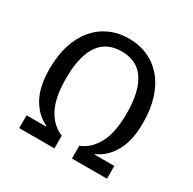

<svg xmlns="http://www.w3.org/2000/svg" viewBox="-155 -859 1019 1016"><g transform="rotate(30 354.5 -350.5)"><path d="M354 -623Q312 -623 277.5 -608Q243 -593 219 -560.5Q195 -528 182 -476.5Q169 -425 169 -352Q169 -233 205 -167Q241 -101 301 -78V0H86V-78H205V-82Q144 -109 106 -176Q68 -243 68 -352Q68 -435 89 -500Q110 -565 148 -609.5Q186 -654 238.5 -677.5Q291 -701 354 -701Q417 -701 469.5 -677.5Q522 -654 560 -609.5Q598 -565 619 -500Q640 -435 640 -352Q640 -243 602.5 -176Q565 -109 503 -82V-78H622V0H408V-78Q468 -101 504 -167Q540 -233 540 -352Q540 -425 526.5 -476.5Q513 -528 489 -560.5Q465 -593 430.5 -608Q396 -623 354 -623Z"/></g></svg>

Font: Feura Sans
Style: Regular
Weight: 400
Designer: Carrois Corporate & Edenspiekermann
Foundry: Carrois Corporate GbR & Edenspiekermann AG
Version: Version 1.001